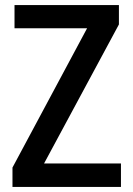

<svg xmlns="http://www.w3.org/2000/svg" viewBox="-20 -734 522 754"><path d="M455 0H29V-76L322 -623H37V-714H447V-638L153 -92H455Z"/></svg>

Font: Noto Sans Display SemiCondensed Medium
Style: Regular
Weight: 500
Width: 4
Designer: Monotype Design Team
Foundry: Monotype Imaging Inc.
Version: Version 2.003